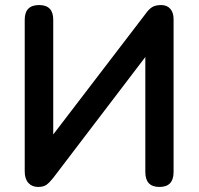

<svg xmlns="http://www.w3.org/2000/svg" viewBox="-20 -733 787 761"><path d="M131 8Q107 8 92.5 -8Q78 -24 78 -53V-655Q78 -713 135 -713Q191 -713 191 -655V-200L556 -677Q570 -697 583.5 -705Q597 -713 619 -713Q642 -713 655 -698Q668 -683 668 -657V-51Q668 8 612 8Q556 8 556 -51V-507L191 -28Q176 -9 164 -0.5Q152 8 131 8Z"/></svg>

Font: Chiron GoRound TC M
Style: Regular
Weight: 500
Designer: Ryoko NISHIZUKA 西塚涼子 (kana, bopomofo & ideographs); Paul D. Hunt (Latin, Greek & Cyrillic); Sandoll Communications 산돌커뮤니
Foundry: Adobe
Version: Version 1.000;hotconv 1.1.1;makeotfexe 2.6.0